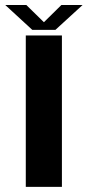

<svg xmlns="http://www.w3.org/2000/svg" viewBox="-52 -732 343 752"><path d="M49 0H190.5V-593H49ZM74.5 -615H165L271.5 -712.5H188.5L120 -645L51 -712.5H-31.5Z"/></svg>

Font: Anybody UltraCondensed Thin SemiBold
Style: Regular
Weight: 600
Version: Version 1.111